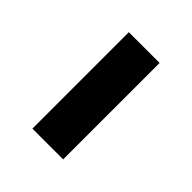

<svg xmlns="http://www.w3.org/2000/svg" viewBox="0 -883 428 428"><g transform="rotate(-45 214.0 -669.5)"><path d="M62 -621V-718H366V-621Z"/></g></svg>

Font: Boldmen
Style: Bold
Weight: 700
Designer: Matt McInerney, Pablo Impallari, Rodrigo Fuenzalida
Foundry: LIVING CONCEPT
Version: Version 1.000